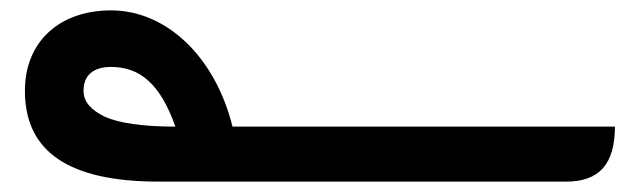

<svg xmlns="http://www.w3.org/2000/svg" viewBox="-20 -350 1218 370"><path d="M1165 -106H428C395 -240 301 -330 194 -330C95 -330 28 -270 28 -175C28 -58 112 0 286 0H1071C1135 0 1165 -34 1165 -106ZM194 -221C250 -221 289 -188 318 -106C254 -106 209 -113 182 -125C156 -138 141 -153 141 -175C141 -206 161 -221 194 -221Z"/></svg>

Font: Noto Kufi Arabic SemiBold
Style: Regular
Weight: 600
Designer: Monotype Design Team, David Williams, Khaled Hosny
Foundry: Google LLC
Version: Version 2.109